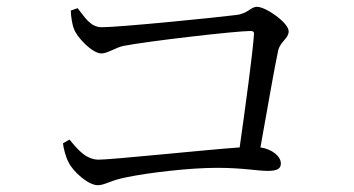

<svg xmlns="http://www.w3.org/2000/svg" viewBox="-20 -634 1040 564"><path d="M165 -213C166 -201 173 -172 182 -156C195 -130 239 -90 267 -90C289 -90 302 -104 355 -114C414 -126 533 -141 618 -141C693 -141 736 -132 766 -132C794 -132 805 -138 805 -154C805 -175 779 -196 745 -201C766 -317 787 -440 797 -485C803 -512 828 -521 828 -542C828 -567 761 -614 735 -614C716 -614 709 -594 674 -590C612 -582 330 -554 279 -554C244 -554 228 -586 208 -610L188 -603C188 -588 192 -562 197 -550C205 -525 251 -477 278 -477C296 -477 319 -494 342 -499C413 -513 673 -543 716 -543C724 -543 727 -540 726 -532C722 -475 701 -321 684 -201C574 -193 309 -165 270 -165C231 -165 206 -198 184 -224Z"/></svg>

Font: Harano Aji Mincho CN
Style: Regular
Weight: 400
Foundry: Masamichi Hosoda
Version: HaranoAjiMinchoCN-Regular version 20230610;ttx 4.39.4